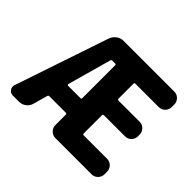

<svg xmlns="http://www.w3.org/2000/svg" viewBox="-157 -964 1198 1198"><g transform="rotate(45 442.0 -365.0)"><path d="M267 -295Q267 -292 268.5 -289.5Q270 -287 273 -287H383Q391 -287 391 -295V-585Q391 -593 383 -593H359Q350 -593 348 -585ZM73 0Q52 0 40 -17Q28 -34 35 -54L245 -676Q254 -700 274.5 -715Q295 -730 320 -730H768Q792 -730 808.5 -713Q825 -696 825 -673V-650Q825 -627 808.5 -610Q792 -593 768 -593H562Q553 -593 553 -585V-453Q553 -444 562 -444H748Q772 -444 788.5 -427Q805 -410 805 -387V-372Q805 -349 788.5 -332Q772 -315 748 -315H562Q553 -315 553 -307V-145Q553 -137 562 -137H768Q792 -137 808.5 -120Q825 -103 825 -80V-57Q825 -34 808.5 -17Q792 0 768 0H448Q425 0 408 -17Q391 -34 391 -57V-149Q391 -158 383 -158H237Q229 -158 227 -150L200 -55Q194 -31 173.5 -15.5Q153 0 128 0Z"/></g></svg>

Font: Rounded Mplus 1c ExtraBold
Style: Regular
Weight: 800
Version: Version 1.059.20150529